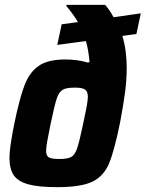

<svg xmlns="http://www.w3.org/2000/svg" viewBox="-20 -763 600 791"><path d="M19 -113Q19 -154 39 -254Q61 -360 81.5 -413Q102 -466 140 -492Q178 -518 249 -518Q299 -518 343 -505L349 -508Q344 -560 334 -594L216 -578L234 -663L301 -672Q285 -700 253 -739L254 -743H413Q431 -723 448 -692L560 -708L542 -623L484 -615Q502 -557 502 -483Q502 -433 495 -381Q488 -329 475 -260Q451 -141 429 -89Q407 -37 360.5 -14.5Q314 8 216 8Q139 8 97 -3.5Q55 -15 37 -40.5Q19 -66 19 -113ZM323 -255Q331 -292 336.5 -321Q342 -350 342 -364Q342 -386 330.5 -394Q319 -402 288 -402Q253 -402 238 -393Q223 -384 214 -357.5Q205 -331 189 -255Q181 -216 175.5 -186Q170 -156 170 -142Q170 -121 181.5 -114.5Q193 -108 225 -108Q260 -108 274.5 -117Q289 -126 298 -152.5Q307 -179 323 -255Z"/></svg>

Font: Saira Semi Condensed
Style: Bold Italic
Weight: 700
Width: 4
Italic angle: -12°
Designer: Hector Gatti with collaboration of the Omnibus-Type team
Foundry: Omnibus-Type
Version: Version 1.001; ttfautohint (v1.8)